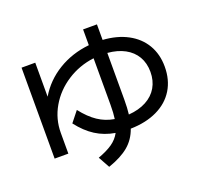

<svg xmlns="http://www.w3.org/2000/svg" viewBox="-138 -921 1214 1145"><g transform="rotate(-20 469.0 -348.5)"><path d="M77.1 -670.9H164.1V-455.1Q215.3 -541.5 303 -595Q390.6 -648.4 500 -659.7V-759.8H587.9V-661.1Q677.7 -655.3 744.1 -619.9Q810.5 -584.5 846.2 -524.2Q881.8 -463.9 881.8 -384.8Q881.8 -301.3 843.8 -239.3Q805.7 -177.2 734.1 -142.8Q662.6 -108.4 564.9 -106.4Q543 -43.9 495.8 -4.4Q448.7 35.2 366.2 63.5L326.2 -8.8Q383.8 -29.8 418.2 -54Q452.6 -78.1 471.2 -113.3Q402.8 -125 348.9 -159.4Q294.9 -193.8 248 -254.9L300.8 -321.3Q345.2 -264.2 391.6 -233.2Q438 -202.1 494.6 -192.9Q500 -228.5 500 -282.2V-576.7Q406.2 -564.9 329.3 -515.1Q252.4 -465.3 208.3 -389.4Q164.1 -313.5 164.1 -225.6V-93.8H77.1ZM791 -384.8Q791 -440.4 766.6 -482.2Q742.2 -523.9 696.5 -548.6Q650.9 -573.2 587.9 -578.6V-282.2Q587.9 -229 583 -189.5Q647.9 -194.3 694.8 -219.5Q741.7 -244.6 766.4 -287.1Q791 -329.6 791 -384.8Z"/></g></svg>

Font: Pretendard Medium
Style: Regular
Weight: 500
Designer: Base glyphs from Inter by Rasmus Andersson; Hangeul glyphs from Noto Sans CJK(Source Han Sans) by Jang Soo-young and Kan
Foundry: Kil Hyung-jin
Version: Version 1.309